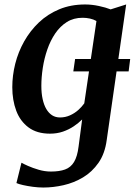

<svg xmlns="http://www.w3.org/2000/svg" viewBox="-20 -588 605 859"><path d="M308 -268.5 316 -324H562.5L555.5 -268.5ZM457.5 38Q449.5 99 420.8 140.2Q392 181.5 351.2 205.8Q310.5 230 264.2 240.5Q218 251 174 251Q151.5 251 127.2 247.8Q103 244.5 83 240Q63 235.5 53.5 231L76 140Q84.5 145 105.2 154.2Q126 163.5 153.2 171.5Q180.5 179.5 208 179.5Q246 179.5 271.2 170.2Q296.5 161 311.2 136.8Q326 112.5 331.5 68L347.5 -53.5Q331.5 -37.5 310 -23Q288.5 -8.5 261.8 0.8Q235 10 203.5 10Q145 10 107.5 -18Q70 -46 52.5 -93Q35 -140 35 -198Q35 -250 48.2 -302.8Q61.5 -355.5 88.2 -403Q115 -450.5 154.2 -487.8Q193.5 -525 245.2 -546.5Q297 -568 361 -568Q391 -568 422.5 -561.2Q454 -554.5 475 -546L544.5 -568ZM411.5 -494Q398.5 -501.5 382.2 -505Q366 -508.5 349.5 -508.5Q309.5 -508.5 279.2 -489.5Q249 -470.5 227.2 -438.5Q205.5 -406.5 191.8 -366.8Q178 -327 171.5 -284.8Q165 -242.5 165 -204Q165 -170.5 170.8 -144.5Q176.5 -118.5 187.2 -100.2Q198 -82 213.2 -72.2Q228.5 -62.5 248.5 -62.5Q272 -62.5 292.8 -71.8Q313.5 -81 329.8 -95.5Q346 -110 357 -125.5Z"/></svg>

Font: Merriweather SemiBold
Style: Italic
Weight: 600
Italic angle: -7.8°
Version: Version 2.101